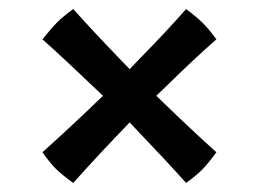

<svg xmlns="http://www.w3.org/2000/svg" viewBox="-20 -478 573 425"><path d="M74 -141Q143 -203 208 -266Q120 -350 74 -391Q94 -416 106.5 -428.5Q119 -441 142 -458Q194 -400 267 -325L292 -351Q348 -408 392 -458Q417 -439 429.5 -426.5Q442 -414 459 -391Q409 -347 352 -291L326 -266Q401 -193 459 -141Q440 -115 427 -102Q414 -89 392 -73Q351 -119 267 -207Q204 -142 142 -73Q116 -92 103 -105Q90 -118 74 -141Z"/></svg>

Font: Mirza
Style: Bold
Weight: 700
Designer: Arabic design by Kourosh Beigpour, Latin design by Eduardo Tunni, engineering by Lasse Fister
Version: Version 1.0010g